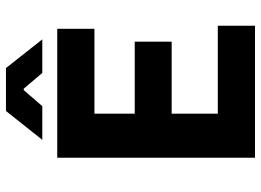

<svg xmlns="http://www.w3.org/2000/svg" viewBox="-135 -735 870 640"><g transform="rotate(-90 300.0 -415.0)"><path d="M153.8 -709 250 -830.1H393.1L488.8 -709H377L324.2 -771H319.8L266.1 -709ZM94.2 0V-659.2H523.9V-535.2H241.2V-400.9H481V-277.8H241.2V-124H534.2V0Z"/></g></svg>

Font: Office Code Pro D Bold
Style: Regular
Weight: 700
Designer: Nathan Rutzky & Paul D. Hunt
Foundry: Adobe Systems Incorporated
Version: Version 1.004;PS 001.004;hotconv 1.0.70;makeotf.lib2.5.58329